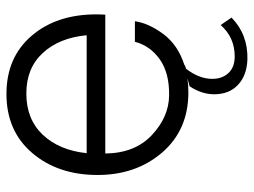

<svg xmlns="http://www.w3.org/2000/svg" viewBox="-115 -478 779 589"><g transform="rotate(-90 274.5 -183.5)"><path d="M524.9 -277.8Q524.9 -259.8 523.9 -250H98.1Q99.1 -159.2 154.5 -107.2Q210 -55.2 275.9 -54.2Q344.7 -53.2 386.5 -82.5Q428.2 -111.8 440.9 -159.2H503.9Q498 -117.2 464.6 -72Q431.2 -26.9 368.2 -6.8L369.1 -5.9Q366.2 -4.9 357.9 -2Q327.1 38.1 327.1 78.1Q327.1 108.9 345 127.9Q362.8 147 396 147Q454.1 147 492.2 104L515.1 137.2Q463.4 188 386.2 186Q337.4 184.1 308.6 157Q279.8 129.9 279.8 84Q279.8 45.9 304.2 8.8Q303.2 8.8 305.2 8.3Q307.1 7.8 316.2 5.4Q325.2 2.9 329.1 2Q308.1 4.9 283.2 4.9Q169.4 3.9 100.8 -75.9Q32.2 -155.8 32.2 -273.9Q32.2 -395 99.6 -474.1Q167 -553.2 280.8 -553.2Q392.6 -553.2 458.7 -476.6Q524.9 -399.9 524.9 -277.8ZM99.1 -307.1H460.9Q453.1 -391.1 406.5 -441.7Q359.9 -492.2 282.2 -492.2Q203.1 -492.2 155.5 -441.7Q107.9 -391.1 99.1 -307.1Z"/></g></svg>

Font: Oakes Grotesk
Style: Light
Weight: 300
Designer: Samuel Oakes
Foundry: Samuel Oakes
Version: Version 1.0 | wf-rip DC20170320